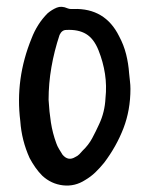

<svg xmlns="http://www.w3.org/2000/svg" viewBox="-20 -560 450 577"><path d="M372 -293Q372 -229 351 -174.5Q330 -120 293 -71Q280 -55 266.5 -42Q253 -29 236 -19Q205 1 169.5 -3Q134 -7 107 -32Q96 -43 86.5 -56.5Q77 -70 69 -85Q45 -138 41 -196Q25 -323 75 -445Q83 -466 95 -485Q107 -504 123 -520Q136 -531 150.5 -537Q165 -543 183 -535Q188 -533 192.5 -533Q197 -533 201 -533Q296 -536 338 -451Q352 -425 359 -397Q366 -369 368 -340Q369 -329 370.5 -316.5Q372 -304 372 -293ZM126 -260Q128 -224 133 -192Q138 -160 149 -130Q152 -121 157.5 -112Q163 -103 168 -95Q185 -75 206 -88Q213 -91 218.5 -96.5Q224 -102 228 -107Q246 -124 257 -144.5Q268 -165 278 -187Q295 -223 297 -265Q301 -302 295.5 -338Q290 -374 276 -409Q262 -444 238.5 -458Q215 -472 179 -470Q166 -470 159 -455Q143 -407 134.5 -358Q126 -309 126 -260Z"/></svg>

Font: Delicious Handrawn
Style: Regular
Weight: 400
Designer: Agung Rohmat
Foundry: Agung Rohmat
Version: Version 1.002; ttfautohint (v1.8.4.7-5d5b);gftools[0.9.27]